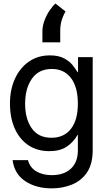

<svg xmlns="http://www.w3.org/2000/svg" viewBox="-20 -832 596 1063"><path d="M266.6 210.9Q179.7 210.9 119.6 170.9Q59.6 130.9 49.8 54.7H134.8Q146 96.2 181.4 116.9Q216.8 137.7 266.6 137.7Q334 137.7 372.6 101.8Q411.1 65.9 411.1 0V-85H409.2Q385.7 -43.5 348.4 -19.3Q311 4.9 253.9 4.9Q185.1 4.9 136.2 -28.6Q87.4 -62 61.3 -121.3Q35.2 -180.7 35.2 -258.8Q35.2 -335.9 62.7 -396.2Q90.3 -456.5 140.1 -491Q189.9 -525.4 255.9 -525.4Q304.2 -525.4 334.7 -509Q365.2 -492.7 382.6 -470.7Q399.9 -448.7 409.2 -432.6H412.1V-515.6H493.2V0Q493.2 76.2 461.7 122.6Q430.2 168.9 378.4 189.9Q326.7 210.9 266.6 210.9ZM264.6 -69.3Q334.5 -69.3 372.8 -118.7Q411.1 -168 411.1 -257.8Q411.1 -349.6 373 -399.9Q335 -450.2 266.6 -450.2Q194.3 -450.2 156.7 -396.2Q119.1 -342.3 119.1 -257.8Q119.1 -173.8 155.8 -121.6Q192.4 -69.3 264.6 -69.3ZM214.8 -597.7V-660.2Q215.3 -690.4 226.8 -720.2Q238.3 -750 255.1 -774.7Q272 -799.3 287.1 -812.5L342.8 -768.6Q326.2 -738.8 319.6 -712.9Q313 -687 313.5 -656.2V-597.7Z"/></svg>

Font: Inter Display
Style: Regular
Weight: 400
Designer: Rasmus Andersson
Foundry: rsms
Version: Version 4.000;git-37864ae